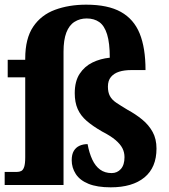

<svg xmlns="http://www.w3.org/2000/svg" viewBox="-21 -792 725 822"><path d="M453 10Q395 10 358 -5Q321 -20 303.5 -47Q286 -74 286 -106Q286 -131 295 -146Q304 -161 319.5 -168Q335 -175 354 -175Q361 -137 374 -109Q387 -81 407.5 -66Q428 -51 457 -51Q481 -51 496.5 -68.5Q512 -86 512 -119Q512 -140 503 -157.5Q494 -175 473.5 -192.5Q453 -210 416 -229Q376 -252 350 -274.5Q324 -297 311.5 -325.5Q299 -354 299 -393Q299 -444 320 -476Q341 -508 375 -524.5Q409 -541 449 -545Q449 -608 437.5 -645Q426 -682 404 -697.5Q382 -713 350 -713Q321 -713 298 -698.5Q275 -684 263 -652.5Q251 -621 251 -571V0H-1V-56H52Q62 -56 70 -60Q78 -64 82.5 -77.5Q87 -91 87 -119V-461H12V-536H87V-541Q87 -627 121 -677.5Q155 -728 214.5 -750Q274 -772 348 -772Q441 -772 496.5 -741Q552 -710 577 -648.5Q602 -587 602 -492H541Q511 -492 489 -485Q467 -478 454 -462.5Q441 -447 441 -421Q441 -397 449.5 -381Q458 -365 476.5 -352.5Q495 -340 525 -322Q560 -303 588 -280Q616 -257 632.5 -227Q649 -197 649 -156Q649 -75 597.5 -32.5Q546 10 453 10Z"/></svg>

Font: Noto Serif Khmer SemiCondensed ExtraBold
Style: Regular
Weight: 800
Width: 4
Designer: Danh Hong and the Monotype Design Team
Foundry: Monotype Imaging Inc.
Version: Version 2.004